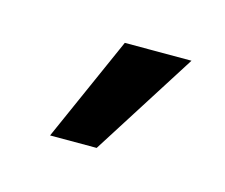

<svg xmlns="http://www.w3.org/2000/svg" viewBox="-37 -739 238 203"><g transform="rotate(15 82.5 -637.5)"><path d="M29 -580H80L153 -695H80Z"/></g></svg>

Font: Queering
Style: Regular
Weight: 400
Designer: Adam Naccarato
Foundry: adamnac
Version: Version 2.000;hotconv 1.0.109;makeotfexe 2.5.65596